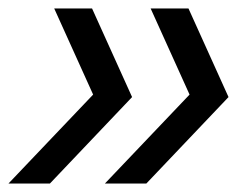

<svg xmlns="http://www.w3.org/2000/svg" viewBox="-39 -474 584 448"><path d="M-19.2 -45.8 178.3 -253.3 87.5 -454.2H175.8L269.2 -247.5L77.5 -45.8ZM205.8 -45.8 403.3 -253.3 312.5 -454.2H400.8L494.2 -247.5L302.5 -45.8Z"/></svg>

Font: Funnel Sans
Style: Italic
Weight: 400
Italic angle: -14.036°
Version: Version 1.000; Beta; Release 5; Build 24; ttfautohint (v1.8.